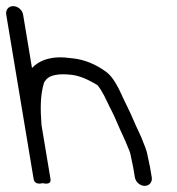

<svg xmlns="http://www.w3.org/2000/svg" viewBox="-70 -652 577 626"><path d="M424.8 -73.5 419 -107.8 409.9 -150.8C408.1 -160.6 401.9 -177.2 390.5 -204.8L379.3 -229.2C375.2 -237.3 370.8 -247.2 365.2 -260.5C355.4 -284.1 341.6 -310.6 332.6 -329.9C313.7 -372.8 296.9 -402 277.8 -416.4C243.3 -442.6 203.8 -458.3 165.8 -461.9C150.5 -463.4 133.4 -466.5 110.8 -464.4C78.2 -461.2 53.8 -450.2 35.4 -431.4C34.8 -430.7 35 -430.9 34.3 -430.3L5.3 -604.5C2.7 -620.1 -12.3 -632 -27.2 -632C-43 -632 -52.1 -618.9 -49.7 -604.5L39.6 -68.5C43 -47.8 65.6 -54.1 69.4 -54.8C70.3 -54.6 98.2 -46.8 94.6 -68.5L65.4 -243.9C61.4 -297.1 60.9 -339.9 73.3 -381.8C73.8 -383.4 76.4 -388 81.7 -393.9C93 -406.2 119.4 -413.3 163.8 -408C187.1 -405.2 214.8 -394.7 246.7 -374.9L247.1 -374.7L247.4 -374.5C250.3 -372.6 264.9 -352.7 282.1 -314.6C285.5 -307.1 289.8 -298.4 295.3 -288.2C303.2 -273.4 319.8 -232.3 328.9 -213.8L339.9 -189.2C349.4 -167.6 354.4 -153.8 354.6 -152.2L364.1 -107.2L369.8 -73.5C372.3 -58.5 386.8 -46 401.8 -46C416.9 -46 427.3 -58.5 424.8 -73.5Z"/></svg>

Font: MewTooHand
Style: BdLta
Weight: 400
Designer: Mew Too, Robert Jablonski
Version: Version 0.77